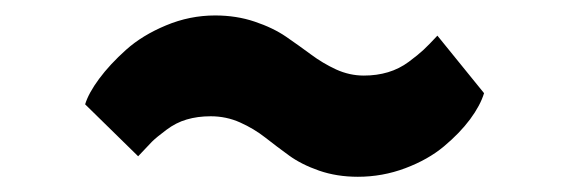

<svg xmlns="http://www.w3.org/2000/svg" viewBox="-20 -529 743 251"><path d="M160.6 -324.7 91.3 -392.6Q95.7 -407.2 109.6 -426Q123.5 -444.8 144.8 -463.9Q166 -482.9 197 -495.8Q228 -508.8 261.2 -508.8Q289.1 -508.8 313 -500.7Q336.9 -492.7 354 -481Q371.1 -469.2 386.5 -457.8Q401.9 -446.3 419.4 -438.2Q437 -430.2 455.6 -430.2Q472.7 -430.2 487.3 -434.6Q502 -439 514.4 -448.2Q526.9 -457.5 533.7 -463.9Q540.5 -470.2 551.8 -482.4L612.8 -407.2Q607.9 -391.1 594.5 -373Q581.1 -355 560.3 -337.6Q539.6 -320.3 509.8 -309.1Q480 -297.9 447.8 -297.9Q420.4 -297.9 397.2 -305.9Q374 -314 357.9 -325.7Q341.8 -337.4 326.9 -349.1Q312 -360.8 293.9 -368.9Q275.9 -377 255.4 -377Q238.3 -377 224.1 -372.8Q210 -368.7 197.3 -359.1Q184.6 -349.6 178.7 -343.8Q172.9 -337.9 160.6 -324.7Z"/></svg>

Font: HaufeMerriweatherSans
Style: Bold
Weight: 700
Designer: Eben Sorkin
Foundry: Eben Sorkin
Version: Version 1.56